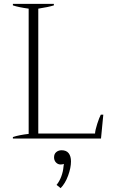

<svg xmlns="http://www.w3.org/2000/svg" viewBox="-20 -720 602 998"><path d="M47 -8Q83 -19 129 -24V-675Q77 -682 47 -692V-700H260V-692Q231 -683 179 -675V-26H474Q475 -44 485.5 -76.5Q496 -109 504 -124H517L505 0H47ZM274 241Q289 223 298.5 197.5Q308 172 310 147L312 132Q305 135 295 135Q281 135 271 124.5Q261 114 261 98Q261 80 272.5 70.5Q284 61 300 61Q325 61 337 76.5Q349 92 349 119Q349 152 334 193Q319 234 295 258Z"/></svg>

Font: Trirong ExtraLight
Style: Regular
Weight: 275
Designer: Katatrad Team
Foundry: CadsonDemak
Version: Version 1.001